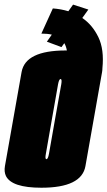

<svg xmlns="http://www.w3.org/2000/svg" viewBox="-52 -830 477 854"><path d="M132 5Q0.5 5 -25.5 -47Q-34.5 -66 -30 -91.5Q-13 -187.5 7 -300.5Q27 -413.5 44 -509.5Q61 -605.5 240 -605.5Q243 -605.5 245.5 -605.5Q242 -624.5 234 -638L221.5 -620.5L156.5 -644.5L178.5 -676Q159 -680.5 132 -680.5L183 -792.5Q219 -790 252 -780L273 -809.5L341 -787.5L314 -750Q359 -719.5 385.5 -664.8Q412 -610 403.5 -526Q403.5 -518 402 -509.5Q393 -458.5 383 -402.5Q380.5 -388 378 -374.2Q375.5 -360.5 373.5 -348.5Q369.5 -325 365 -300.5Q345 -187.5 328 -91.2Q311 5 132 5ZM154.5 -122Q161.5 -122 165.8 -145.8Q170 -169.5 193 -300.5Q216 -431.5 220.5 -455Q224 -476 219 -478Q218.5 -478.5 217.5 -478.5Q210.5 -478.5 206.2 -455Q202 -431.5 179 -300.5Q156 -169.5 152 -146Q148 -124.5 153 -122.5Q153.5 -122 154.5 -122Z"/></svg>

Font: Anybody UltraCondensed Black
Style: Italic
Weight: 900
Width: 1
Italic angle: -10°
Designer: Tyler Finck
Foundry: Etcetera Type Company
Version: Version 1.010; ttfautohint (v1.8.3) -l 8 -r 50 -G 200 -x 14 